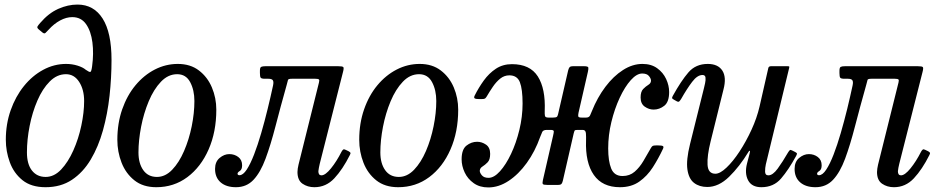

<svg xmlns="http://www.w3.org/2000/svg" viewBox="-20 -810 4134 841"><path d="M5.5 -197.5Q5.5 -267 26.8 -327.2Q48 -387.5 84.8 -433Q121.5 -478.5 169.2 -504.2Q217 -530 269.5 -530Q296 -530 319.8 -522.5Q343.5 -515 355.5 -504.5Q371 -493.5 375.8 -495Q380.5 -496.5 383.5 -520Q391 -575 384.8 -624.2Q378.5 -673.5 357 -704.2Q335.5 -735 296.5 -735Q270.5 -735 243.5 -720.5Q216.5 -706 193 -680Q184.5 -670.5 179.2 -665.8Q174 -661 165.5 -668L150.5 -680.5Q141 -688 144.2 -694Q147.5 -700 156 -709.5Q193 -752.5 235.2 -771.2Q277.5 -790 319.5 -790Q390.5 -790 429.5 -728.8Q468.5 -667.5 468.5 -547.5Q468.5 -469.5 459.8 -390.2Q451 -311 431 -239.2Q411 -167.5 377.5 -111.2Q344 -55 295.2 -22.5Q246.5 10 179.5 10Q116.5 10 78.2 -21Q40 -52 22.8 -99.8Q5.5 -147.5 5.5 -197.5ZM98 -142.5Q98 -91 120 -63Q142 -35 180 -35Q217 -35 247.8 -67.5Q278.5 -100 301.2 -151Q324 -202 336.2 -259.8Q348.5 -317.5 348.5 -367.5Q348.5 -417.5 326.8 -451.2Q305 -485 269 -485Q229.5 -485 197.8 -453Q166 -421 143.8 -369.5Q121.5 -318 109.8 -258.2Q98 -198.5 98 -142.5Z M494 -197.5Q494 -270 515.2 -331Q536.5 -392 573.5 -436.5Q610.5 -481 658.2 -505.5Q706 -530 759 -530Q814 -530 851.5 -501.2Q889 -472.5 908.2 -426.8Q927.5 -381 927.5 -329.5Q927.5 -232.5 893.8 -155.5Q860 -78.5 800.8 -34.2Q741.5 10 664.5 10Q606.5 10 568.8 -20Q531 -50 512.5 -97.5Q494 -145 494 -197.5ZM586.5 -142.5Q586.5 -94.5 607.5 -64.8Q628.5 -35 667.5 -35Q704 -35 734.2 -66.5Q764.5 -98 786.2 -148.5Q808 -199 819.8 -257Q831.5 -315 831.5 -367.5Q831.5 -415.5 813 -450.2Q794.5 -485 756 -485Q716.5 -485 685 -452Q653.5 -419 631.5 -366.5Q609.5 -314 598 -254.5Q586.5 -195 586.5 -142.5Z M922 -70Q922 -101.5 942 -118.2Q962 -135 984.5 -135Q1007 -135 1023.8 -122.2Q1040.5 -109.5 1040.5 -86Q1040.5 -67.5 1030.5 -61.2Q1020.5 -55 1020.5 -49.5Q1020.5 -42.5 1029 -42.5Q1044.5 -42.5 1060.8 -67.2Q1077 -92 1093 -133.5Q1109 -175 1124 -226.5Q1139 -278 1152.2 -332.2Q1165.5 -386.5 1176 -435.5Q1179.5 -452 1175 -458.5Q1170.5 -465 1155.5 -465H1141Q1125.5 -465 1122 -469.5Q1118.5 -474 1118.5 -490V-500Q1118.5 -514.5 1124.2 -517.2Q1130 -520 1143.5 -520H1461Q1480.5 -520 1483.8 -516Q1487 -512 1482.5 -495L1380.5 -92.5Q1379 -87 1376.8 -75.2Q1374.5 -63.5 1374.5 -60Q1374.5 -42 1388 -42Q1405 -42 1429.8 -72.5Q1454.5 -103 1476 -145.5Q1479.5 -152 1483.2 -154.8Q1487 -157.5 1494.5 -153.5L1507 -147.5Q1513 -144 1514.8 -141.2Q1516.5 -138.5 1512.5 -131Q1481 -68 1444.5 -29Q1408 10 1357 10Q1327.5 10 1305.2 -5.2Q1283 -20.5 1283 -56.5Q1283 -62 1284.2 -71.5Q1285.5 -81 1287.5 -88.5L1377 -448Q1380 -459 1376.8 -462Q1373.5 -465 1361 -465H1258.5Q1242.5 -465 1241.5 -459.8Q1240.5 -454.5 1236 -439Q1208 -339.5 1186.8 -257.2Q1165.5 -175 1143.2 -115Q1121 -55 1090.5 -22.5Q1060 10 1013.5 10Q971 10 946.5 -11.2Q922 -32.5 922 -70Z M1553.5 -197.5Q1553.5 -270 1574.8 -331Q1596 -392 1633 -436.5Q1670 -481 1717.8 -505.5Q1765.5 -530 1818.5 -530Q1873.5 -530 1911 -501.2Q1948.5 -472.5 1967.8 -426.8Q1987 -381 1987 -329.5Q1987 -232.5 1953.2 -155.5Q1919.5 -78.5 1860.2 -34.2Q1801 10 1724 10Q1666 10 1628.2 -20Q1590.5 -50 1572 -97.5Q1553.5 -145 1553.5 -197.5ZM1646 -142.5Q1646 -94.5 1667 -64.8Q1688 -35 1727 -35Q1763.5 -35 1793.8 -66.5Q1824 -98 1845.8 -148.5Q1867.5 -199 1879.2 -257Q1891 -315 1891 -367.5Q1891 -415.5 1872.5 -450.2Q1854 -485 1815.5 -485Q1776 -485 1744.5 -452Q1713 -419 1691 -366.5Q1669 -314 1657.5 -254.5Q1646 -195 1646 -142.5Z M2911 -407Q2911 -363.5 2889.8 -346.8Q2868.5 -330 2843 -330Q2822.5 -330 2804.2 -342.8Q2786 -355.5 2786 -383Q2786 -408.5 2797.2 -420Q2808.5 -431.5 2820 -438.5Q2831.5 -445.5 2831.5 -457Q2831.5 -466 2822.5 -477Q2813.5 -488 2793 -488Q2769 -488 2743 -459Q2717 -430 2694.5 -381.8Q2672 -333.5 2658 -275.8Q2644 -218 2644 -160Q2644 -104.5 2657.2 -71.8Q2670.5 -39 2707 -39Q2738 -39 2759.8 -57.8Q2781.5 -76.5 2798.2 -104.8Q2815 -133 2831 -161.5Q2835 -168.5 2838.8 -170.8Q2842.5 -173 2853.5 -173H2864Q2879 -173 2883.8 -170Q2888.5 -167 2883.5 -157Q2864 -115.5 2839.5 -77.2Q2815 -39 2780.2 -14.5Q2745.5 10 2695.5 10Q2618.5 10 2581 -43.8Q2543.5 -97.5 2547 -195Q2547.5 -209.5 2546.5 -225.2Q2545.5 -241 2532.5 -241H2509.5Q2499 -241 2497.2 -238.2Q2495.5 -235.5 2493 -226L2445.5 -19Q2443.5 -10 2439.8 -5Q2436 0 2424 0H2378Q2360.5 0 2357.8 -3.8Q2355 -7.5 2358 -21L2402.5 -215Q2405.5 -227.5 2405.8 -234.2Q2406 -241 2392 -241H2375.5Q2359.5 -241 2355.2 -232.2Q2351 -223.5 2346 -210Q2323.5 -146.5 2287.5 -96.5Q2251.5 -46.5 2208 -17.8Q2164.5 11 2119 11Q2081 11 2054.8 -7.8Q2028.5 -26.5 2015.2 -55Q2002 -83.5 2002 -112Q2002 -155.5 2023.2 -172.2Q2044.5 -189 2070 -189Q2090.5 -189 2108.8 -176.5Q2127 -164 2127 -136Q2127 -110.5 2115.8 -99Q2104.5 -87.5 2093.2 -80.5Q2082 -73.5 2081.5 -62Q2081.5 -53 2090.8 -42Q2100 -31 2120 -31Q2144 -31 2170 -59.8Q2196 -88.5 2218.5 -136Q2241 -183.5 2255 -241.2Q2269 -299 2269 -356.5Q2269 -419.5 2257.2 -449.8Q2245.5 -480 2211 -480Q2189 -480 2171.2 -465.8Q2153.5 -451.5 2139 -430.2Q2124.5 -409 2112 -387.5Q2108 -381 2104.5 -378.5Q2101 -376 2089.5 -376H2079Q2064 -376 2059.2 -379.2Q2054.5 -382.5 2059.5 -392Q2076.5 -426 2099.2 -457.5Q2122 -489 2152.2 -509Q2182.5 -529 2222.5 -529Q2301.5 -529 2335.8 -475.2Q2370 -421.5 2366 -324Q2365.5 -310 2367 -302.5Q2368.5 -295 2382 -295H2402.5Q2414.5 -295 2418.5 -297.8Q2422.5 -300.5 2424.5 -310L2468.5 -501Q2471 -511 2474.8 -515.5Q2478.5 -520 2491 -520H2538Q2556 -520 2557 -514Q2558 -508 2555 -495L2514 -316Q2511.5 -304 2513.2 -299.5Q2515 -295 2527.5 -295H2547.5Q2560 -295 2564.5 -304.2Q2569 -313.5 2572.5 -323Q2596.5 -383 2631.8 -429.8Q2667 -476.5 2708.8 -503.2Q2750.5 -530 2794 -530Q2832.5 -530 2858.5 -511.2Q2884.5 -492.5 2897.8 -464Q2911 -435.5 2911 -407Z M2927 -390Q2963.5 -456 2995.5 -493Q3027.5 -530 3080 -530Q3125 -530 3144 -500.8Q3163 -471.5 3149 -418L3092.5 -190Q3077 -127.5 3079.2 -88.2Q3081.5 -49 3113.5 -49Q3134 -49 3162.2 -75.8Q3190.5 -102.5 3219.2 -146.2Q3248 -190 3271.8 -241.8Q3295.5 -293.5 3307 -343.5L3345.5 -512.5Q3347.5 -520 3357.5 -520H3428Q3435.5 -520 3436.8 -518.8Q3438 -517.5 3436.5 -511.5L3334.5 -90Q3331 -74.5 3331.2 -58.2Q3331.5 -42 3345.5 -42Q3365 -42 3386.5 -71.5Q3408 -101 3432 -142.5Q3437 -150.5 3440 -152.5Q3443 -154.5 3449.5 -151L3462.5 -144.5Q3469 -141 3470.5 -138.5Q3472 -136 3467.5 -127.5Q3434 -66 3401.2 -28Q3368.5 10 3315 10Q3273 10 3257 -20Q3241 -50 3252 -93.5L3263.5 -137.5Q3266.5 -148.5 3264 -149.5Q3261.5 -150.5 3258 -144Q3219.5 -80.5 3173.8 -35.8Q3128 9 3078 9Q3043.5 9 3020.2 -8.8Q2997 -26.5 2991 -67.5Q2985 -108.5 3002.5 -179L3063.5 -424Q3065.5 -432 3068.5 -445.8Q3071.5 -459.5 3070.2 -470.5Q3069 -481.5 3057 -481.5Q3034.5 -481.5 3011.8 -451.5Q2989 -421.5 2963.5 -376.5Q2959 -369.5 2955.5 -366Q2952 -362.5 2945 -366L2932.5 -373Q2925 -377 2924 -379.8Q2923 -382.5 2927 -390Z M3460.5 -70Q3460.5 -101.5 3480.5 -118.2Q3500.5 -135 3523 -135Q3545.5 -135 3562.2 -122.2Q3579 -109.5 3579 -86Q3579 -67.5 3569 -61.2Q3559 -55 3559 -49.5Q3559 -42.5 3567.5 -42.5Q3583 -42.5 3599.2 -67.2Q3615.5 -92 3631.5 -133.5Q3647.5 -175 3662.5 -226.5Q3677.5 -278 3690.8 -332.2Q3704 -386.5 3714.5 -435.5Q3718 -452 3713.5 -458.5Q3709 -465 3694 -465H3679.5Q3664 -465 3660.5 -469.5Q3657 -474 3657 -490V-500Q3657 -514.5 3662.8 -517.2Q3668.5 -520 3682 -520H3999.5Q4019 -520 4022.2 -516Q4025.5 -512 4021 -495L3919 -92.5Q3917.5 -87 3915.2 -75.2Q3913 -63.5 3913 -60Q3913 -42 3926.5 -42Q3943.5 -42 3968.2 -72.5Q3993 -103 4014.5 -145.5Q4018 -152 4021.8 -154.8Q4025.5 -157.5 4033 -153.5L4045.5 -147.5Q4051.5 -144 4053.2 -141.2Q4055 -138.5 4051 -131Q4019.5 -68 3983 -29Q3946.5 10 3895.5 10Q3866 10 3843.8 -5.2Q3821.5 -20.5 3821.5 -56.5Q3821.5 -62 3822.8 -71.5Q3824 -81 3826 -88.5L3915.5 -448Q3918.5 -459 3915.2 -462Q3912 -465 3899.5 -465H3797Q3781 -465 3780 -459.8Q3779 -454.5 3774.5 -439Q3746.5 -339.5 3725.2 -257.2Q3704 -175 3681.8 -115Q3659.5 -55 3629 -22.5Q3598.5 10 3552 10Q3509.5 10 3485 -11.2Q3460.5 -32.5 3460.5 -70Z"/></svg>

Font: Besley* Narrow
Style: Italic
Weight: 400
Width: 4
Italic angle: -13°
Designer: Owen Earl
Foundry: indestructible type*
Version: Version 3.000; ttfautohint (v1.8.3)